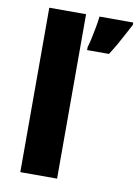

<svg xmlns="http://www.w3.org/2000/svg" viewBox="-86 -817 629 874"><g transform="rotate(10 229.0 -380.0)"><path d="M240 0H70V-760H240ZM458 -749Q446 -727 433.5 -703Q421 -679 406.5 -653.5Q392 -628 374 -600H273V-614Q279 -633 284.5 -659Q290 -685 295 -712Q300 -739 302 -760H458Z"/></g></svg>

Font: Noto Sans Syriac Eastern ExtraBold
Style: Regular
Weight: 800
Designer: Patrick Giasson and the Monotype Design Team
Foundry: Monotype Imaging Inc.
Version: Version 3.001